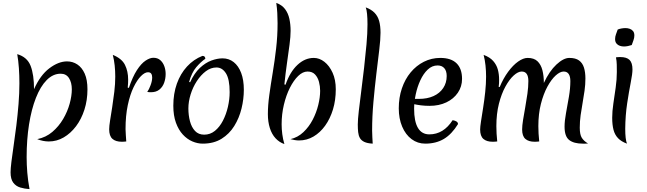

<svg xmlns="http://www.w3.org/2000/svg" viewBox="-20 -977 4467 1326"><path d="M215 -361Q258 -458 321 -505.5Q384 -553 443 -553Q482 -553 514 -532Q546 -511 565 -468.5Q584 -426 584 -360Q584 -285 563 -219.5Q542 -154 505 -105Q468 -56 420 -28Q372 0 317 0Q278 0 237 -16Q297 -28 341.5 -66Q386 -104 416 -155Q446 -206 461 -260.5Q476 -315 476 -360Q476 -407 456.5 -437.5Q437 -468 399 -468Q346 -468 302.5 -424Q259 -380 228 -301Q197 -222 180.5 -117.5Q164 -13 164 108Q164 160 168.5 215.5Q173 271 184 329Q150 327 120 318Q90 309 71.5 284.5Q53 260 53 213Q53 188 59 139Q65 90 74.5 26Q84 -38 93 -111Q102 -184 108 -259Q114 -334 114 -402Q114 -455 110.5 -506Q107 -557 99 -603Q168 -583 191.5 -522Q215 -461 215 -361Z M870 -370Q896 -447 925.5 -492.5Q955 -538 985 -558Q1015 -578 1039 -578Q1068 -578 1086.5 -562Q1105 -546 1114.5 -520.5Q1124 -495 1124 -466Q1124 -434 1113.5 -405Q1103 -376 1080.5 -358Q1058 -340 1022 -340Q1016 -340 1010 -340.5Q1004 -341 997 -342Q1009 -359 1020 -388.5Q1031 -418 1031 -442Q1031 -458 1024.5 -468Q1018 -478 1002 -478Q980 -478 953.5 -451.5Q927 -425 902.5 -374.5Q878 -324 862.5 -251Q847 -178 847 -85Q847 -65 849 -44Q851 -23 852 0Q842 1 835 1.5Q828 2 822 2Q779 2 756.5 -18Q734 -38 734 -84Q734 -106 740.5 -146.5Q747 -187 755 -238Q763 -289 769.5 -343.5Q776 -398 776 -448Q776 -487 772 -525Q768 -563 759 -598Q821 -573 843 -529Q865 -485 865 -427Q865 -417 864.5 -402.5Q864 -388 862 -372Z M1380 15Q1344 15 1308 -0.5Q1272 -16 1242.5 -48Q1213 -80 1195 -129.5Q1177 -179 1177 -247Q1177 -330 1201.5 -399Q1226 -468 1271.5 -517.5Q1317 -567 1378 -591Q1389 -591 1393.5 -585Q1398 -579 1398 -571Q1367 -550 1335.5 -513Q1304 -476 1286 -411L1293 -409Q1322 -472 1360.5 -508Q1399 -544 1440 -559Q1481 -574 1517 -574Q1561 -574 1594 -548Q1627 -522 1645.5 -473.5Q1664 -425 1664 -357Q1664 -293 1648 -227.5Q1632 -162 1598 -107Q1564 -52 1510 -18.5Q1456 15 1380 15ZM1390 -47Q1432 -47 1464.5 -73.5Q1497 -100 1519.5 -143.5Q1542 -187 1554 -239Q1566 -291 1566 -341Q1566 -430 1540.5 -470.5Q1515 -511 1475 -511Q1436 -511 1401.5 -485Q1367 -459 1339.5 -417Q1312 -375 1296.5 -325Q1281 -275 1281 -228Q1281 -181 1292 -139.5Q1303 -98 1327 -72.5Q1351 -47 1390 -47Z M1952 -392Q1983 -481 2034.5 -529Q2086 -577 2147 -577Q2186 -577 2220.5 -550Q2255 -523 2277 -474.5Q2299 -426 2299 -360Q2299 -285 2279.5 -221Q2260 -157 2225.5 -109Q2191 -61 2145 -34Q2099 -7 2045 -7Q2031 -7 2016 -9.5Q2001 -12 1986 -16Q2037 -28 2075.5 -64.5Q2114 -101 2139.5 -150Q2165 -199 2178 -252Q2191 -305 2191 -350Q2191 -381 2183 -411.5Q2175 -442 2156 -462.5Q2137 -483 2104 -483Q2071 -483 2039.5 -452.5Q2008 -422 1982 -370.5Q1956 -319 1940.5 -253.5Q1925 -188 1925 -119Q1925 -85 1929.5 -50.5Q1934 -16 1944 18Q1909 6 1883 -22Q1857 -50 1843.5 -93Q1830 -136 1830 -189Q1830 -249 1840 -321.5Q1850 -394 1863.5 -475Q1877 -556 1887 -642.5Q1897 -729 1897 -817Q1897 -852 1895 -887.5Q1893 -923 1888 -957Q1927 -943 1948.5 -914.5Q1970 -886 1978.5 -847Q1987 -808 1987 -764Q1987 -725 1979.5 -668Q1972 -611 1962 -541.5Q1952 -472 1944 -394Z M2451 -117Q2451 -150 2458 -211Q2465 -272 2475 -349Q2485 -426 2494.5 -509Q2504 -592 2511 -670Q2518 -748 2518 -809Q2518 -850 2515 -880.5Q2512 -911 2506 -926Q2544 -912 2566.5 -889Q2589 -866 2598.5 -832Q2608 -798 2608 -751Q2608 -705 2599 -631Q2590 -557 2579 -465Q2568 -373 2559 -273Q2550 -173 2550 -75Q2550 -52 2551.5 -29.5Q2553 -7 2554 15Q2517 13 2496 3Q2475 -7 2465.5 -24Q2456 -41 2453.5 -64.5Q2451 -88 2451 -117Z M2917 15Q2864 15 2822.5 -16Q2781 -47 2757.5 -102.5Q2734 -158 2734 -229Q2734 -303 2755.5 -366.5Q2777 -430 2816 -477Q2855 -524 2907.5 -550.5Q2960 -577 3021 -577Q3095 -577 3133 -540Q3171 -503 3171 -432Q3171 -379 3142 -336.5Q3113 -294 3062.5 -270Q3012 -246 2947 -246Q2915 -246 2887 -249.5Q2859 -253 2833 -259L2836 -294H2873Q2931 -294 2974 -313.5Q3017 -333 3041 -369Q3065 -405 3065 -452Q3065 -487 3048.5 -506Q3032 -525 3002 -525Q2964 -525 2934 -496.5Q2904 -468 2883 -422.5Q2862 -377 2851 -325Q2840 -273 2840 -226Q2840 -138 2866.5 -93.5Q2893 -49 2945 -49Q3043 -49 3106 -147Q3143 -141 3143 -120Q3100 -50 3045.5 -17.5Q2991 15 2917 15Z M3431 -376Q3456 -436 3489.5 -481.5Q3523 -527 3558.5 -552Q3594 -577 3624 -577Q3668 -577 3692 -554Q3716 -531 3726 -492Q3736 -453 3736 -404Q3774 -486 3823 -531.5Q3872 -577 3912 -577Q3955 -577 3979 -559.5Q4003 -542 4013 -510Q4023 -478 4023 -435Q4023 -393 4017 -350.5Q4011 -308 4003.5 -266Q3996 -224 3990 -181.5Q3984 -139 3984 -95Q3984 -48 3998 -25.5Q4012 -3 4041 14Q4031 15 4022 15Q4013 15 4004 15Q3943 15 3911 -10Q3879 -35 3879 -102Q3879 -142 3889 -196Q3899 -250 3909 -308.5Q3919 -367 3919 -417Q3919 -449 3907.5 -466Q3896 -483 3873 -483Q3848 -483 3818 -456Q3788 -429 3760.5 -378.5Q3733 -328 3715.5 -259Q3698 -190 3698 -106Q3698 -81 3699.5 -54.5Q3701 -28 3704 0Q3694 1 3686.5 1.5Q3679 2 3673 2Q3631 2 3608.5 -17.5Q3586 -37 3586 -83Q3586 -109 3592.5 -149.5Q3599 -190 3607.5 -236.5Q3616 -283 3622.5 -330Q3629 -377 3629 -417Q3629 -483 3583 -483Q3558 -483 3528 -456Q3498 -429 3470.5 -379Q3443 -329 3425.5 -260Q3408 -191 3408 -106Q3408 -81 3409.5 -54.5Q3411 -28 3414 0Q3404 1 3396.5 1.5Q3389 2 3383 2Q3341 2 3318.5 -17.5Q3296 -37 3296 -83Q3296 -100 3302 -139.5Q3308 -179 3316.5 -232Q3325 -285 3331 -341.5Q3337 -398 3337 -448Q3337 -487 3333 -525Q3329 -563 3320 -598Q3363 -582 3386 -556Q3409 -530 3418 -497.5Q3427 -465 3427 -426Q3427 -414 3426.5 -402Q3426 -390 3424 -377Z M4298 -88Q4298 -52 4301 -25.5Q4304 1 4310 15Q4271 1 4248.5 -22.5Q4226 -46 4217 -80.5Q4208 -115 4208 -164Q4208 -208 4216 -262Q4224 -316 4232 -372Q4240 -428 4240 -479Q4240 -505 4239.5 -530.5Q4239 -556 4234 -581Q4241 -582 4249 -582.5Q4257 -583 4263 -583Q4308 -583 4328 -563Q4348 -543 4348 -497Q4348 -468 4336 -407Q4324 -346 4311.5 -264Q4299 -182 4298 -88ZM4343 -666Q4331 -662 4317 -659Q4303 -656 4289 -656Q4275 -656 4261 -660.5Q4247 -665 4237.5 -676.5Q4228 -688 4228 -707Q4228 -724 4234 -740Q4240 -756 4246 -773Q4258 -778 4272.5 -780.5Q4287 -783 4300 -783Q4314 -783 4328 -778.5Q4342 -774 4351.5 -763Q4361 -752 4361 -732Q4361 -716 4355 -699.5Q4349 -683 4343 -666Z"/></svg>

Font: Merienda
Style: Regular
Weight: 400
Designer: Eduardo Rodriguez Tunni
Foundry: Eduardo Rodriguez Tunni
Version: Version 2.001